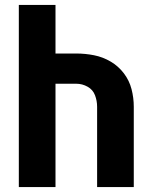

<svg xmlns="http://www.w3.org/2000/svg" viewBox="-20 -755 616 775"><path d="M56 0H204V-417H288Q312 -417 333.5 -405Q355 -393 363.5 -370.5Q372 -348 372 -324V0H520V-324Q520 -360 511 -395Q502 -430 480 -459Q458 -488 426.5 -506.5Q395 -525 359.5 -532Q324 -539 288 -539H204V-735H56Z"/></svg>

Font: Iosevka Sparkle Heavy
Style: Regular
Weight: 900
Designer: Belleve Invis
Foundry: Belleve Invis
Version: Version 4.5.0; ttfautohint (v1.8.3)